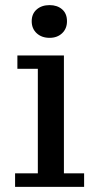

<svg xmlns="http://www.w3.org/2000/svg" viewBox="-20 -731 381 751"><path d="M39 0V-53H128V-462H48V-514H230V-53H309V0ZM174 -583Q143 -583 123.5 -601Q104 -619 104 -648Q104 -677 123.5 -694Q143 -711 174 -711Q204 -711 223 -694.5Q242 -678 242 -648Q242 -619 223 -601Q204 -583 174 -583Z"/></svg>

Font: Montagu Slab 24pt
Style: Regular
Weight: 400
Designer: Florian Karsten
Foundry: Florian Karsten
Version: Version 1.000